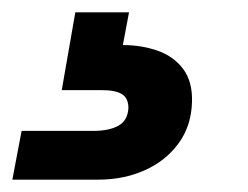

<svg xmlns="http://www.w3.org/2000/svg" viewBox="-111 -27 401 311"><path d="M-91 264 -76 185H40Q66 185 81 176.5Q96 168 97 148Q97 132 86.5 125.5Q76 119 54 119H-11L11 -7H98L88 46Q118 46 144 55Q170 64 185.5 84.5Q201 105 200 138Q199 177 178 205.5Q157 234 123 249Q89 264 48 264Z"/></svg>

Font: DM Sans 20pt ExtraBold
Style: Italic
Weight: 800
Italic angle: -10°
Version: Version 4.004;gftools[0.9.30]